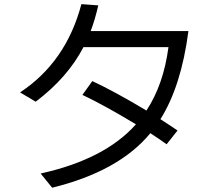

<svg xmlns="http://www.w3.org/2000/svg" viewBox="-20 -836 1040 911"><path d="M75.2 -397.5Q293.9 -542 366.2 -816.4L446.3 -810.5Q430.7 -742.2 410.2 -688.5H874Q839.8 -426.8 741.2 -270.5Q807.6 -227.5 822.3 -216.8L770.5 -151.4Q744.1 -170.9 693.4 -204.1Q544.9 -23.4 227.5 54.7L172.9 -12.7Q477.5 -80.1 625 -246.1Q474.6 -336.9 371.1 -385.7L418 -451.2Q523.4 -402.3 674.8 -311.5Q755.9 -434.6 779.3 -612.3H376Q300.8 -467.8 149.4 -353.5Z"/></svg>

Font: GenEi M Gothic v2 Regular
Style: Regular
Weight: 400
Version: Version 2.0